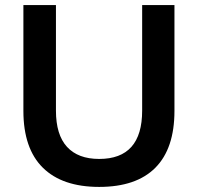

<svg xmlns="http://www.w3.org/2000/svg" viewBox="-20 -725 778 755"><path d="M370 10Q225 10 148.5 -65.5Q72 -141 72 -289V-705H200V-290Q200 -195 243.5 -147.5Q287 -100 370 -100Q539 -100 539 -290V-705H666V-289Q666 -141 591 -65.5Q516 10 370 10Z"/></svg>

Font: Nunito Sans
Style: Bold
Weight: 700
Designer: Vernon Adams
Foundry: Vernon Adams
Version: Version 3.101; ttfautohint (v1.8.4.7-5d5b);gftools[0.9.27]